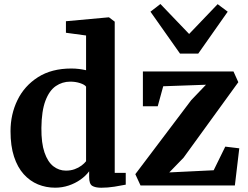

<svg xmlns="http://www.w3.org/2000/svg" viewBox="-20 -904 1209 936"><path d="M248.9 11Q204.5 11 165.2 -5.1Q125.9 -21.3 95.7 -54.7Q65.5 -88.2 48.4 -140.3Q31.3 -192.4 31.3 -264.4Q31.3 -346.6 65.1 -416Q98.9 -485.4 165.1 -527.7Q231.3 -570 327.7 -570Q347.3 -570 365.7 -567.7Q384 -565.3 399.6 -561.7V-731L301.4 -744.3V-800.5L508 -819.4H511.5L539.3 -798.4V-61.2H593V-3.8Q571.3 0.7 538.1 6Q504.9 11.2 473.8 11.2Q444.3 11.2 429.4 1.8Q414.6 -7.6 414.6 -41V-69Q398.2 -46.6 372.4 -28.4Q346.7 -10.3 314.9 0.4Q283.1 11 248.9 11ZM301.3 -72.2Q324.7 -72.2 344 -79.2Q363.2 -86.2 377.4 -96.9Q391.5 -107.5 399.6 -118V-481.6Q392.7 -491.4 370.6 -498.7Q348.6 -506 322.5 -506Q283.7 -506 252.1 -484.4Q220.4 -462.7 201.6 -413.2Q182.8 -363.7 181.8 -280.6Q181.1 -206.5 197 -160.5Q212.9 -114.4 240.2 -93.3Q267.5 -72.2 301.3 -72.2ZM984.1 -490.9 775.7 -483.5 748.9 -385.8H676.6V-555.7H1118.2L1141.8 -503.3L874.8 -135.2L805.3 -63.5L1021.7 -74L1078.2 -189.2L1146.5 -181L1125 0H665L639.7 -54.9L912.1 -415.6ZM857.5 -642.8 713.5 -847 762 -884.5 902 -738.4 1041 -883.7 1090.1 -847 946.5 -642.8Z"/></svg>

Font: Merriweather Light
Style: Regular
Weight: 300
Designer: Eben Sorkin
Foundry: Eben Sorkin
Version: Version 2.100